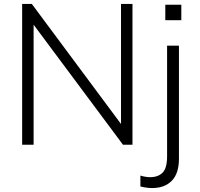

<svg xmlns="http://www.w3.org/2000/svg" viewBox="-20 -732 1010 971"><path d="M592 -712H650V0H602L150 -607V0H92V-712H141L592 -105ZM739 164Q780 164 802.5 141Q825 118 825 59V-501H885V70Q885 145 849 182Q813 219 750 219Q722 219 690 211V156Q717 164 739 164ZM897 -708V-630H816V-708Z"/></svg>

Font: Muli Light
Style: Regular
Weight: 300
Designer: Vernon Adams
Foundry: Vernon Adams
Version: Version 2.100